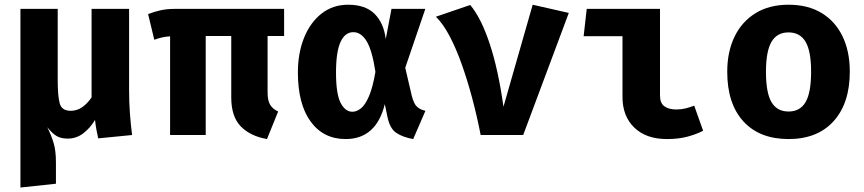

<svg xmlns="http://www.w3.org/2000/svg" viewBox="-20 -583 3732 829"><path d="M537.4 -544.6V-193.3Q537.4 -141 541 -92.6Q544.6 -44.1 550.3 0L404.1 14.4Q400.5 -0.5 396.7 -21Q392.8 -41.5 390.3 -65.1Q368.2 -28.7 338.7 -6.7Q309.2 15.4 272.8 15.4Q244.1 15.4 225.4 4.9Q206.7 -5.6 184.1 -33.8Q202.1 2.6 211.8 35.4Q221.5 68.2 221.5 117.9V210.3L68.2 226.7V-544.6H229.2V-234.9Q229.2 -169.7 237.7 -137.2Q246.2 -104.6 285.6 -104.6Q312.8 -104.6 335.4 -120.5Q357.9 -136.4 375.4 -162.6V-544.6Z M1206.7 -544.6V-427.7H1135.4V-183.6Q1135.4 -149.2 1146.2 -131Q1156.9 -112.8 1181 -101.5L1132.8 17.4Q1061.5 5.1 1020 -36.9Q978.5 -79 978.5 -162.1V-427.7H868.2V0H714.4V-426.2Q692.3 -424.6 677.7 -421Q663.1 -417.4 646.2 -411.3L619.5 -522.1Q646.7 -532.8 673.8 -538.7Q701 -544.6 732.8 -544.6Z M1483.1 -562.6Q1557.9 -562.6 1597.4 -523.1Q1636.9 -483.6 1645.6 -414.4L1670.3 -544.6H1816.4L1729.7 -290.3L1757.4 -171.8Q1766.2 -135.4 1780.3 -122.3Q1794.4 -109.2 1816.9 -104.6L1764.1 17.4Q1720 9.7 1691.5 -9Q1663.1 -27.7 1652.8 -79L1641.5 -133.3Q1604.1 17.4 1472.3 17.4Q1376.4 17.4 1321.3 -58.2Q1266.2 -133.8 1266.2 -269.7Q1266.2 -354.4 1293.1 -420.5Q1320 -486.7 1368.7 -524.6Q1417.4 -562.6 1483.1 -562.6ZM1505.6 -444.1Q1469.7 -444.1 1450.3 -401.8Q1430.8 -359.5 1430.8 -269.7Q1430.8 -177.9 1450.5 -139.2Q1470.3 -100.5 1501.5 -100.5Q1520 -100.5 1538.2 -114.9Q1556.4 -129.2 1572.8 -166.7Q1589.2 -204.1 1601 -272.8Q1586.7 -366.7 1562.8 -405.4Q1539 -444.1 1505.6 -444.1Z M2055.4 0Q2039.5 -81.5 2018.5 -160.3Q1997.4 -239 1972.8 -307.7Q1948.2 -376.4 1920.3 -429Q1892.3 -481.5 1862.1 -510.8L2010.3 -561.5Q2057.4 -505.6 2094.6 -393.3Q2131.8 -281 2153.8 -122.1L2280 -562.6L2435.9 -527.2L2239 0Z M2667.7 -426.7H2500L2513.3 -544.6H2829.7V-170.3Q2829.7 -137.9 2848.7 -124.1Q2867.7 -110.3 2900 -110.3Q2921 -110.3 2940.5 -115.1Q2960 -120 2977.4 -126.7L3015.9 -18.5Q2988.7 -4.1 2949.7 6.7Q2910.8 17.4 2859 17.4Q2770.3 17.4 2719 -31.8Q2667.7 -81 2667.7 -164.6Z M3384.6 -562.6Q3468.7 -562.6 3527.7 -526.7Q3586.7 -490.8 3617.9 -425.9Q3649.2 -361 3649.2 -273.8Q3649.2 -137.4 3579.5 -60Q3509.7 17.4 3384.6 17.4Q3259.5 17.4 3189.7 -59Q3120 -135.4 3120 -272.8Q3120 -359.5 3151.5 -424.6Q3183.1 -489.7 3242.3 -526.2Q3301.5 -562.6 3384.6 -562.6ZM3384.6 -443.1Q3334.9 -443.1 3311 -402.3Q3287.2 -361.5 3287.2 -272.8Q3287.2 -182.6 3311 -142.1Q3334.9 -101.5 3384.6 -101.5Q3434.4 -101.5 3458.2 -142.1Q3482.1 -182.6 3482.1 -273.8Q3482.1 -362.1 3458.2 -402.6Q3434.4 -443.1 3384.6 -443.1Z"/></svg>

Font: FiraCode Nerd Font
Style: Bold
Weight: 700
Designer: Carrois Corporate, Edenspiekermann AG, Nikita Prokopov
Foundry: Carrois Corporate, Edenspiekermann AG, Nikita Prokopov
Version: Version 6.002;Nerd Fonts 2.1.0